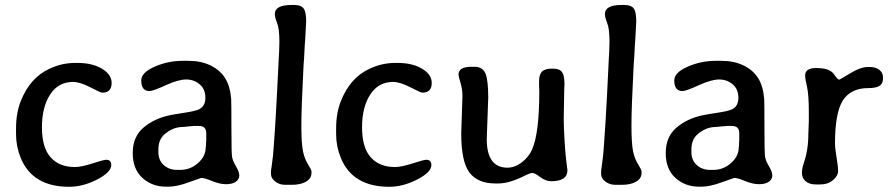

<svg xmlns="http://www.w3.org/2000/svg" viewBox="-20 -734 3535 760"><path d="M43.5 -203.1V-225.6Q43.5 -287.1 62.5 -334.5Q99.1 -426.3 174.8 -461.4Q224.1 -484.9 276.9 -484.9H287.6Q345.7 -484.9 383.8 -461.9Q421.9 -439 421.9 -405.8Q421.9 -367.2 384.8 -367.2Q377.9 -367.2 336.9 -388.7Q295.9 -409.7 269.5 -409.7Q269 -409.7 268.6 -409.7Q210.9 -409.7 178.5 -359.9Q146 -310.1 146 -230Q146 -149.9 180.4 -111.3Q214.8 -72.8 276.4 -72.8Q301.8 -72.8 346.2 -87.2Q390.6 -101.6 400.4 -101.6Q420.4 -101.6 420.4 -80.6Q420.4 -52.2 364.3 -23.4Q308.1 5.4 253.9 5.4Q108.9 5.4 62 -108.9Q43.5 -154.3 43.5 -203.1Z M680.7 -61.5H693.4Q733.4 -61.5 763.9 -88.6Q794.4 -115.7 794.4 -151.4L795.4 -157.7V-164.1L796.4 -179.2V-207Q796.4 -235.4 767.6 -235.4H745.6L742.2 -234.9L723.1 -233.4Q709.5 -231.4 703.6 -231.4Q664.1 -231.4 630.4 -201.7Q606.9 -180.7 606.9 -142.1V-132.3Q606.9 -99.6 628.2 -80.6Q649.4 -61.5 680.7 -61.5ZM571.8 -373.5Q539.1 -373.5 539.1 -415.5Q539.1 -446.8 592 -470Q645 -493.2 702.1 -493.2H726.6Q775.9 -493.2 813.5 -474.9Q851.1 -456.5 870.8 -425.3Q890.6 -394 895 -343.8Q896 -332 896 -230Q896 -127.9 898.7 -112.5Q901.4 -97.2 914.3 -75.2Q927.2 -53.2 927.2 -39.1Q927.2 -24.9 913.8 -14.9Q900.4 -4.9 875 -4.9Q849.6 -4.9 819.8 -17.3Q790 -29.8 776.4 -29.8Q774.9 -29.8 727.5 -12.5Q680.2 4.9 647.5 4.9H636.7Q582 4.9 543.7 -29.8Q505.4 -64.5 505.4 -128.4Q505.4 -192.4 547.4 -228.3Q589.4 -264.2 649.4 -277.3Q667.5 -281.2 709.5 -287.6Q751.5 -293.9 766.6 -300.8Q793 -313 793 -346.9Q793 -380.9 770.5 -400.1Q748 -419.4 717 -419.4Q686 -419.4 635.7 -396.5Q585.4 -373.5 571.8 -373.5Z M1067.9 -678.7Q1067.9 -714.4 1134.8 -714.4H1143.6Q1171.4 -714.4 1181.6 -700.9Q1191.9 -687.5 1191.9 -648.9L1188 -576.2Q1186.5 -559.1 1186.5 -557.6L1185.5 -539.1Q1184.6 -521 1183.6 -502.4L1182.1 -483.9L1180.7 -456.1Q1172.9 -307.6 1172.9 -237.1Q1172.9 -166.5 1179.2 -135.7Q1185.5 -105 1199.2 -83.5Q1212.9 -62 1212.9 -55.2V-49.3Q1212.9 -27.8 1191.7 -15.1Q1170.4 -2.4 1134.3 -2.4H1108.9Q1086.4 -2.4 1069.6 -15.4Q1052.7 -28.3 1052.7 -44.9V-58.1L1055.7 -78.6Q1061.5 -121.1 1062.7 -142.3Q1064 -163.6 1066.9 -201.4Q1069.8 -239.3 1076.4 -363Q1083 -486.8 1083 -496.1L1085 -532.7L1085.9 -568.8Q1085.9 -620.6 1076.9 -642.8Q1067.9 -665 1067.9 -678.7Z M1310.5 -203.1V-225.6Q1310.5 -287.1 1329.6 -334.5Q1366.2 -426.3 1441.9 -461.4Q1491.2 -484.9 1543.9 -484.9H1554.7Q1612.8 -484.9 1650.9 -461.9Q1689 -439 1689 -405.8Q1689 -367.2 1651.9 -367.2Q1645 -367.2 1604 -388.7Q1563 -409.7 1536.6 -409.7Q1536.1 -409.7 1535.6 -409.7Q1478 -409.7 1445.6 -359.9Q1413.1 -310.1 1413.1 -230Q1413.1 -149.9 1447.5 -111.3Q1481.9 -72.8 1543.5 -72.8Q1568.8 -72.8 1613.3 -87.2Q1657.7 -101.6 1667.5 -101.6Q1687.5 -101.6 1687.5 -80.6Q1687.5 -52.2 1631.3 -23.4Q1575.2 5.4 1521 5.4Q1376 5.4 1329.1 -108.9Q1310.5 -154.3 1310.5 -203.1Z M1794.9 -439Q1794.9 -469.7 1846.7 -469.7H1857.9Q1890.1 -469.7 1901.4 -443.8Q1912.6 -418 1912.6 -347.2L1906.7 -184.1Q1906.7 -70.3 1988.3 -70.3Q2018.1 -70.3 2045.4 -91.3Q2072.8 -112.3 2085.9 -141.6Q2114.7 -206.1 2114.7 -372.6L2113.8 -394V-413.1Q2113.8 -439 2125.5 -450.7Q2137.2 -462.4 2166.5 -462.4Q2195.8 -462.4 2205.1 -448.2Q2214.4 -434.1 2214.4 -402.3L2213.4 -376.5L2211.4 -261.2Q2211.4 -233.4 2214.8 -175.8Q2218.3 -118.2 2222.2 -91.6Q2226.1 -64.9 2226.1 -60.1Q2226.1 -16.6 2162.1 -16.6Q2140.1 -16.6 2118.4 -33Q2096.7 -49.3 2087.6 -49.3Q2078.6 -49.3 2057.1 -38.6Q1996.1 -7.8 1953.1 -7.8H1940.9Q1871.1 -7.8 1838.4 -50.8Q1805.7 -93.8 1805.7 -205.6L1810.5 -353.5Q1810.5 -381.3 1802.7 -406.7Q1794.9 -432.1 1794.9 -439Z M2374.5 -678.7Q2374.5 -714.4 2441.4 -714.4H2450.2Q2478 -714.4 2488.3 -700.9Q2498.5 -687.5 2498.5 -648.9L2494.6 -576.2Q2493.2 -559.1 2493.2 -557.6L2492.2 -539.1Q2491.2 -521 2490.2 -502.4L2488.8 -483.9L2487.3 -456.1Q2479.5 -307.6 2479.5 -237.1Q2479.5 -166.5 2485.8 -135.7Q2492.2 -105 2505.9 -83.5Q2519.5 -62 2519.5 -55.2V-49.3Q2519.5 -27.8 2498.3 -15.1Q2477.1 -2.4 2440.9 -2.4H2415.5Q2393.1 -2.4 2376.2 -15.4Q2359.4 -28.3 2359.4 -44.9V-58.1L2362.3 -78.6Q2368.2 -121.1 2369.4 -142.3Q2370.6 -163.6 2373.5 -201.4Q2376.5 -239.3 2383.1 -363Q2389.6 -486.8 2389.6 -496.1L2391.6 -532.7L2392.6 -568.8Q2392.6 -620.6 2383.5 -642.8Q2374.5 -665 2374.5 -678.7Z M2790.5 -61.5H2803.2Q2843.3 -61.5 2873.8 -88.6Q2904.3 -115.7 2904.3 -151.4L2905.3 -157.7V-164.1L2906.2 -179.2V-207Q2906.2 -235.4 2877.4 -235.4H2855.5L2852.1 -234.9L2833 -233.4Q2819.3 -231.4 2813.5 -231.4Q2773.9 -231.4 2740.2 -201.7Q2716.8 -180.7 2716.8 -142.1V-132.3Q2716.8 -99.6 2738 -80.6Q2759.3 -61.5 2790.5 -61.5ZM2681.6 -373.5Q2648.9 -373.5 2648.9 -415.5Q2648.9 -446.8 2701.9 -470Q2754.9 -493.2 2812 -493.2H2836.4Q2885.7 -493.2 2923.3 -474.9Q2960.9 -456.5 2980.7 -425.3Q3000.5 -394 3004.9 -343.8Q3005.9 -332 3005.9 -230Q3005.9 -127.9 3008.5 -112.5Q3011.2 -97.2 3024.2 -75.2Q3037.1 -53.2 3037.1 -39.1Q3037.1 -24.9 3023.7 -14.9Q3010.3 -4.9 2984.9 -4.9Q2959.5 -4.9 2929.7 -17.3Q2899.9 -29.8 2886.2 -29.8Q2884.8 -29.8 2837.4 -12.5Q2790 4.9 2757.3 4.9H2746.6Q2691.9 4.9 2653.6 -29.8Q2615.2 -64.5 2615.2 -128.4Q2615.2 -192.4 2657.2 -228.3Q2699.2 -264.2 2759.3 -277.3Q2777.3 -281.2 2819.3 -287.6Q2861.3 -293.9 2876.5 -300.8Q2902.8 -313 2902.8 -346.9Q2902.8 -380.9 2880.4 -400.1Q2857.9 -419.4 2826.9 -419.4Q2795.9 -419.4 2745.6 -396.5Q2695.3 -373.5 2681.6 -373.5Z M3181.6 -253.9V-291.5Q3181.6 -359.4 3174.3 -390.9Q3167 -422.4 3167 -435.1Q3167 -464.8 3210.4 -464.8Q3253.9 -464.8 3273.4 -448.7Q3278.8 -444.3 3287.4 -431.6Q3295.9 -418.9 3302.7 -418.9Q3304.2 -418.9 3345.2 -443.8Q3386.2 -468.8 3415.5 -468.8H3422.9Q3446.8 -468.8 3460.9 -457.3Q3475.1 -445.8 3475.1 -429.2V-422.9Q3475.1 -402.8 3461.2 -394Q3447.3 -385.3 3417 -385.3Q3348.1 -385.3 3316.7 -336.9Q3285.2 -288.6 3285.2 -166Q3285.2 -148.4 3291.3 -111.8Q3297.4 -75.2 3297.4 -56.6Q3297.4 -38.1 3277.3 -21Q3257.3 -3.9 3226.6 -3.9H3210Q3183.1 -3.9 3168.7 -16.8Q3154.3 -29.8 3154.3 -48.6Q3154.3 -67.4 3161.1 -86.9Q3179.7 -139.6 3179.7 -203.1Q3181.6 -238.3 3181.6 -253.9Z"/></svg>

Font: Averia Gruesa Libre
Style: Regular
Weight: 400
Italic angle: -1.70001°
Version: Version 1.002